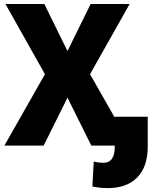

<svg xmlns="http://www.w3.org/2000/svg" viewBox="-20 -731 762 964"><path d="M318.8 -474.6 435.1 -710.9H630.9L432.1 -358.4L636.2 0H438.5L318.8 -240.7L199.2 0H2L205.6 -358.4L7.3 -710.9H202.6ZM721.7 -145V5.9Q721.7 106 669.2 159.7Q616.7 213.4 521.5 213.4Q479.5 213.4 443.8 205.1L450.7 80.6Q476.1 86.4 499.5 86.4Q556.2 86.4 556.2 6.3V-145Z"/></svg>

Font: Roboto
Style: Regular
Weight: 900
Designer: Google
Version: Version 2.001171; 2014